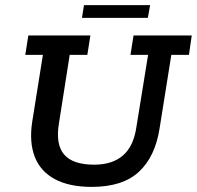

<svg xmlns="http://www.w3.org/2000/svg" viewBox="-20 -722 771 752"><path d="M339 10Q252 10 195.5 -20Q139 -50 116.5 -107Q94 -164 106 -244L148 -507H79L91 -583H334L322 -507H253L211 -240Q197 -157 231 -117Q265 -77 349 -77Q420 -77 461.5 -113Q503 -149 514 -223L560 -507H491L503 -583H731L720 -507H651L605 -219Q588 -109 524.5 -49.5Q461 10 339 10ZM301 -652 309 -702H568L559 -652Z"/></svg>

Font: Rokkitt SemiBold Medium
Style: Italic
Weight: 500
Italic angle: -9°
Version: Version 3.103